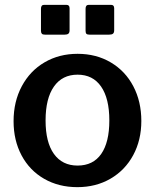

<svg xmlns="http://www.w3.org/2000/svg" viewBox="-20 -762 639 792"><path d="M162 -24.5C202 -1.5 247.7 10 299 10C350.3 10 396 -1.7 436 -25C476 -48.3 507.2 -80.7 529.5 -122C551.8 -163.3 563 -210.3 563 -263C563 -316.3 552 -364 530 -406C508 -448 477 -480.8 437 -504.5C397 -528.2 351.3 -540 300 -540C249.3 -540 204 -528.3 164 -505C124 -481.7 92.7 -448.8 70 -406.5C47.3 -364.2 36 -316 36 -262C36 -209.3 47 -162.3 69 -121C91 -79.7 122 -47.5 162 -24.5ZM397.5 -127C375.2 -95 342.7 -79 300 -79C258 -79 225.5 -95 202.5 -127C179.5 -159 168 -205 168 -265C168 -325.7 179.5 -372.3 202.5 -405C225.5 -437.7 258 -454 300 -454C342 -454 374.3 -437.7 397 -405C419.7 -372.3 431 -325.7 431 -265C431 -205 419.8 -159 397.5 -127ZM267 -637V-728C267 -737.3 262.7 -742 254 -742H162C153.3 -742 149 -736.7 149 -726V-635C149 -629.7 150.2 -625.7 152.5 -623C154.8 -620.3 159.3 -619 166 -619H246C253.3 -619 258.7 -620.3 262 -623C265.3 -625.7 267 -630.3 267 -637ZM451 -637V-728C451 -737.3 446.7 -742 438 -742H346C337.3 -742 333 -736.7 333 -726V-635C333 -629 334.2 -624.8 336.5 -622.5C338.8 -620.2 343.3 -619 350 -619H429C437 -619 442.7 -620.3 446 -623C449.3 -625.7 451 -630.3 451 -637Z"/></svg>

Font: Libre Franklin SemiBold
Style: Regular
Weight: 600
Designer: Pablo Impallari, Rodrigo Fuenzalida
Foundry: Impallari Type
Version: Version 1.002; ttfautohint (v1.5)